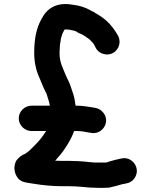

<svg xmlns="http://www.w3.org/2000/svg" viewBox="-20 -742 734 932"><path d="M133 -106H204C202 -103.3 200 -100.3 198 -97C182.8 -74.2 170.3 -58.3 151 -39L127 -15C117.8 -5.8 112.1 -3.5 103 4C84.5 11.4 70.8 21.5 59 38C46.4 61.6 47 89.5 61 114C78.2 144.1 104.7 143.4 144 150C185.3 156.9 233 162 283 162H319C329.7 162 339.7 162.3 349 163L377 165C395.8 166.3 413.4 169 432 169C442 169.7 451.3 170 460 170H482C490.7 170 499 169.7 507 169C520.6 167.1 533 162.2 546 160C560.3 156.4 569.1 152.3 585 150L595 148C611.7 144.7 624.7 135.8 634 121.5C664.4 74.9 622.3 16.3 571 27L561 29C544 32.1 530.4 36.9 514 41C507.8 42.4 499.3 47 493 47H440C421.9 45.5 405.3 44.4 387 42L355 40C343.7 39.3 331.7 39 319 39H283C272.3 39 260.7 38.7 248 38C265.9 17.2 284.4 -2.7 299 -27C315.7 -52 328.7 -76 340 -106H354C374.8 -106 394.9 -101.7 410 -99L422 -97C458.6 -89.7 488.1 -116.4 494 -146C501.2 -182 473.7 -212 445 -218L433 -220C409.7 -223.6 382.2 -229 354 -229H347C344.3 -250.3 340.3 -273.9 333 -293L326 -314C318.5 -339.4 309.9 -352.6 300 -375C286.7 -409.6 269 -437.1 269 -484C269 -490.7 269.3 -498 270 -506C270 -520 271.2 -531.1 274 -541C274 -545 274.7 -549.7 276 -555C280 -571.2 284.2 -584.3 294 -599H300C306.7 -598.3 312 -598 316 -598C320.7 -597.3 325 -596.3 329 -595C337.7 -595 343.4 -590.9 351 -589C356.8 -583.2 367.7 -579.5 376 -576C383.9 -571.5 405.6 -558.2 413 -552L428 -537C434.2 -528.4 436.5 -527.6 440 -519C448.1 -500 460.3 -487.3 479.5 -481C534.3 -463.1 576.9 -519 554 -567C537 -596.8 521.3 -618.7 496 -642C479.6 -657.3 450.2 -674.8 431 -686C425.7 -688 421 -690.3 417 -693C393.8 -706.3 365.3 -715.4 333 -719C255.7 -733 208.4 -702.1 182 -651C156.3 -605.5 146 -552.6 146 -484C146 -441.4 155 -400.8 169 -370C180.8 -343.3 192 -311.5 206 -287C206 -286.3 207 -283 209 -277C214.4 -259.3 218.9 -247.8 222 -229H133C99.7 -229 71 -201 71 -167.5C71 -134 99.7 -106 133 -106Z"/></svg>

Font: Smoothie
Style: Regular
Weight: 400
Foundry: Cannot Into Space Fonts
Version: Version 0.8